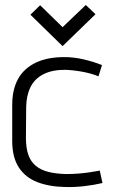

<svg xmlns="http://www.w3.org/2000/svg" viewBox="-20 -739 461 770"><path d="M363 -682 324 -719 231 -630 141 -718 102 -680 231 -554ZM375 -433 389 -478Q354 -492 315 -501Q276 -510 238 -510Q169 -510 122 -487Q75 -464 52 -421.5Q29 -379 29 -319V-174Q29 -108 55.5 -67.5Q82 -27 130 -8.5Q178 10 243 11Q280 12 318.5 7.5Q357 3 391 -5L380 -55Q381 -55 370 -53Q359 -51 339.5 -48Q320 -45 295.5 -43Q271 -41 245 -41Q205 -42 174.5 -49.5Q144 -57 123.5 -74Q103 -91 93.5 -118.5Q84 -146 84 -186L85 -311Q86 -357 102.5 -390Q119 -423 153.5 -441Q188 -459 241 -459Q273 -458 309 -451.5Q345 -445 375 -433Z"/></svg>

Font: AdventPro_ExpandedRegular
Style: ExpandedRegular
Weight: 400
Width: 7
Designer: VivaRado, Andreas Kalpakidis
Foundry: VivaRado, Andreas Kalpakidis
Version: Version 3.000